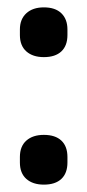

<svg xmlns="http://www.w3.org/2000/svg" viewBox="-20 -495 237 521"><path d="M99 -340Q69 -340 51.5 -355.5Q34 -371 34 -400V-415Q34 -443 51.5 -459Q69 -475 99 -475Q130 -475 146.5 -459Q163 -443 163 -415V-400Q163 -371 146.5 -355.5Q130 -340 99 -340ZM99 6Q69 6 51.5 -9.5Q34 -25 34 -54V-69Q34 -98 51.5 -113.5Q69 -129 99 -129Q130 -129 146.5 -113.5Q163 -98 163 -69V-54Q163 -25 146.5 -9.5Q130 6 99 6Z"/></svg>

Font: Sofia Sans Extra Condensed
Style: Bold
Weight: 700
Designer: Botio Nikoltchev, Ani Petrova
Foundry: lettersoup
Version: Version 4.101